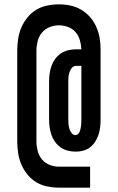

<svg xmlns="http://www.w3.org/2000/svg" viewBox="-20 -780 540 880"><path d="M250 80Q223 80 196 74.5Q169 69 146 55Q123 41 105.5 19.5Q88 -2 77.5 -27Q67 -52 63 -79Q59 -106 59 -133V-547Q59 -574 63 -601Q67 -628 77.5 -653Q88 -678 105.5 -699.5Q123 -721 146 -735Q169 -749 196 -754.5Q223 -760 250 -760Q277 -760 303 -754.5Q329 -749 352 -735.5Q375 -722 392.5 -702Q410 -682 421 -657.5Q432 -633 436.5 -607Q441 -581 441 -554V-232Q441 -214 439 -196.5Q437 -179 431.5 -162.5Q426 -146 416.5 -131Q407 -116 393 -105Q379 -94 361.5 -89.5Q344 -85 327 -85Q309 -85 291 -89.5Q273 -94 258.5 -104Q244 -114 233 -129Q222 -144 216 -161Q210 -178 207.5 -196Q205 -214 205 -232V-407Q205 -425 207.5 -443Q210 -461 216 -478Q222 -495 233 -510Q244 -525 259 -535Q274 -545 292 -549.5Q310 -554 328 -554H353Q352 -575 346 -596Q340 -617 326 -633Q312 -649 291.5 -656.5Q271 -664 250 -664Q228 -664 207 -655.5Q186 -647 172 -630Q158 -613 152.5 -591Q147 -569 147 -547V-133Q147 -111 152.5 -89Q158 -67 172 -50Q186 -33 207 -24.5Q228 -16 250 -16H393V80ZM326 -161Q333 -161 338 -166Q343 -171 345.5 -177.5Q348 -184 349.5 -191Q351 -198 351.5 -204.5Q352 -211 352.5 -218Q353 -225 353 -232V-478H328Q317 -478 309.5 -469Q302 -460 298.5 -449.5Q295 -439 294 -428.5Q293 -418 293 -407V-232Q293 -221 294 -210.5Q295 -200 298 -190Q301 -180 308 -170.5Q315 -161 326 -161Z"/></svg>

Font: Zed Mono
Style: Bold
Weight: 700
Monospace: yes
Designer: Belleve Invis
Foundry: Belleve Invis
Version: Version 1.0.0; ttfautohint (v1.8.4)